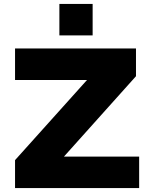

<svg xmlns="http://www.w3.org/2000/svg" viewBox="-20 -950 753 970"><path d="M56 0V-141L470 -602L476 -546H56V-705H667V-565L253 -103L247 -159H683V0ZM280 -771V-930H448V-771Z"/></svg>

Font: Nunito Sans 10pt SemiExpanded Black
Style: Regular
Weight: 900
Width: 6
Designer: Vernon Adams
Foundry: Vernon Adams
Version: Version 3.101;gftools[0.9.27]